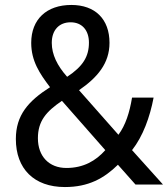

<svg xmlns="http://www.w3.org/2000/svg" viewBox="-20 -745 679 775"><path d="M268 -725C168 -725 106 -667 106 -572C106 -499 140 -448 182 -393C94 -337 44 -280 44 -184C44 -64 117 10 242 10C337 10 400 -25 456 -80L527 0H638L513 -139C557 -195 585 -272 600 -351H513C503 -291 487 -240 458 -201L299 -381C373 -432 422 -489 422 -572C422 -668 364 -725 268 -725ZM265 -655C311 -655 339 -623 339 -573C339 -517 315 -477 251 -435C211 -480 189 -525 189 -572C189 -625 220 -655 265 -655ZM230 -338 405 -139C367 -96 317 -67 248 -67C178 -67 133 -114 133 -187C133 -257 167 -295 230 -338Z"/></svg>

Font: Noto Sans Gurmukhi UI SemiCondensed
Style: Regular
Weight: 400
Width: 4
Designer: Jelle Bosma - Monotype Design Team
Foundry: Monotype Imaging Inc.
Version: Version 2.004